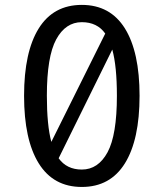

<svg xmlns="http://www.w3.org/2000/svg" viewBox="-20 -737 655 769"><path d="M307.7 -717.4Q421.5 -717.4 480.3 -623.1Q539 -528.7 539 -353.3Q539 -177.4 480.3 -82.8Q421.5 11.8 307.7 11.8Q193.8 11.8 135.1 -82.8Q76.4 -177.4 76.4 -353.3Q76.4 -528.7 135.1 -623.1Q193.8 -717.4 307.7 -717.4ZM307.7 -648.2Q242.6 -648.2 205.1 -579.2Q167.7 -510.3 167.7 -353.3Q167.7 -235.9 185.6 -168.7L401.5 -602.6Q369.2 -648.2 307.7 -648.2ZM448.2 -353.3Q448.2 -471.8 429.7 -538.5L214.9 -103.1Q247.2 -57.9 307.7 -57.9Q373.3 -57.9 410.8 -127.2Q448.2 -196.4 448.2 -353.3Z"/></svg>

Font: FiraCode Nerd Font Mono
Style: Regular
Weight: 400
Monospace: yes
Designer: Carrois Corporate, Edenspiekermann AG, Nikita Prokopov
Foundry: Carrois Corporate, Edenspiekermann AG, Nikita Prokopov
Version: Version 6.002;Nerd Fonts 3.4.0